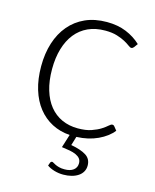

<svg xmlns="http://www.w3.org/2000/svg" viewBox="-105 -578 665 826"><g transform="rotate(15 227.5 -164.5)"><path d="M196.5 136.5Q199 136.5 203.2 139.2Q207.5 142 214.2 145.2Q221 148.5 231 151.2Q241 154 255.5 154Q281 154 295.2 143Q309.5 132 309.5 113Q309.5 100.5 303 92.2Q296.5 84 284.5 78.5Q272.5 73 256.2 70Q240 67 220.5 64.5L239 5.5Q195.5 2.5 159.5 -16.2Q123.5 -35 97.8 -67.5Q72 -100 58 -145.8Q44 -191.5 44 -249Q44 -306 59 -353Q74 -400 102.8 -434Q131.5 -468 173.2 -486.8Q215 -505.5 269 -505.5Q317.5 -505.5 355.2 -490Q393 -474.5 421 -448L408.5 -431Q406 -428.5 403.8 -426.8Q401.5 -425 397.5 -425Q392.5 -425 383.8 -431.8Q375 -438.5 360.5 -446.5Q346 -454.5 324.2 -461.2Q302.5 -468 271.5 -468Q228.5 -468 195.2 -452.8Q162 -437.5 139.2 -409Q116.5 -380.5 104.5 -340Q92.5 -299.5 92.5 -249Q92.5 -196.5 104.8 -156Q117 -115.5 139.5 -87.8Q162 -60 194 -45.5Q226 -31 265 -31Q301 -31 325.2 -39.5Q349.5 -48 365.2 -58Q381 -68 390.2 -76.5Q399.5 -85 405 -85Q411.5 -85 415 -80L428 -64Q405.5 -35 363.8 -15.5Q322 4 269 6L257 45.5Q301.5 53.5 324.8 68.5Q348 83.5 348 113Q348 128 341.2 140Q334.5 152 322.2 160.2Q310 168.5 293 173Q276 177.5 256 177.5Q235.5 177.5 216 171.8Q196.5 166 183.5 156.5L188.5 142.5Q191.5 136.5 196.5 136.5Z"/></g></svg>

Font: Lato TR Light
Style: Regular
Weight: 300
Designer: Lukasz Dziedzic
Foundry: Lukasz Dziedzic
Version: Version 1.104 2013